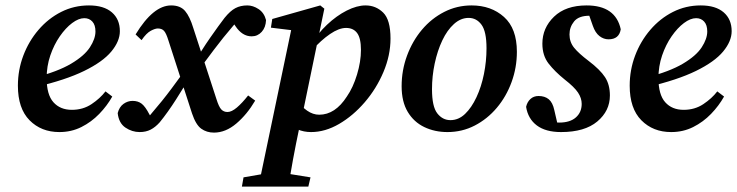

<svg xmlns="http://www.w3.org/2000/svg" viewBox="-20 -475 2718 708"><path d="M199 12Q132 12 89 -31.5Q46 -75 46 -159Q46 -217 66 -270Q86 -323 122 -365Q158 -407 205.5 -431Q253 -455 308 -455Q363 -455 392.5 -429.5Q422 -404 422 -360Q422 -323 390.5 -285Q359 -247 290.5 -213.5Q222 -180 111 -154L108 -189Q193 -211 242 -240Q291 -269 311.5 -300.5Q332 -332 332 -359Q332 -383 320.5 -395.5Q309 -408 291 -408Q270 -408 246 -390Q222 -372 200.5 -341Q179 -310 165.5 -270.5Q152 -231 152 -187Q152 -126 177 -98Q202 -70 245 -70Q286 -70 317.5 -91Q349 -112 369 -138L394 -119Q375 -85 346 -55Q317 -25 280 -6.5Q243 12 199 12Z M414 -58Q420 -81 435.5 -92Q451 -103 469 -103Q489 -103 502.5 -92.5Q516 -82 531 -53L549 -23L511 -29Q519 -36 526 -42.5Q533 -49 539 -57Q578 -102 613 -149Q648 -196 685 -247L696 -217Q659 -155 629 -108Q599 -61 569 -24Q553 -6 535.5 3Q518 12 495 12Q467 12 442.5 -4.5Q418 -21 414 -58ZM688 -57 601 -326Q593 -352 585 -361Q577 -370 562 -370Q552 -370 536 -361.5Q520 -353 502 -327L480 -348Q545 -455 611 -455Q645 -455 662.5 -434.5Q680 -414 693 -371L778 -110Q787 -81 796 -71.5Q805 -62 819 -62Q834 -62 853.5 -78.5Q873 -95 895 -123L921 -104Q891 -53 851.5 -19.5Q812 14 769 14Q742 14 722 -0.5Q702 -15 688 -57ZM699 -197 687 -228Q723 -290 755.5 -336.5Q788 -383 808 -409Q829 -435 848 -445Q867 -455 892 -455Q913 -455 933.5 -441.5Q954 -428 961 -401Q960 -374 945 -357.5Q930 -341 908 -341Q873 -341 848 -379L826 -413L873 -411Q854 -397 840 -380Q803 -337 768 -290.5Q733 -244 699 -197Z M933 213 1057 -380 1094 -359 979 -373 984 -405 1161 -455 1176 -443 1091 -32 1086 -15Q1070 61 1060.5 113Q1051 165 1043 213ZM1033 -33 1071 -109Q1091 -82 1112.5 -67Q1134 -52 1157 -52Q1216 -52 1259 -119Q1282 -152 1296.5 -200Q1311 -248 1311 -291Q1311 -334 1297 -353Q1283 -372 1256 -372Q1230 -372 1197 -349.5Q1164 -327 1130 -289L1123 -305Q1150 -350 1185.5 -383.5Q1221 -417 1258.5 -436Q1296 -455 1328 -455Q1366 -455 1393 -428.5Q1420 -402 1420 -333Q1420 -271 1394 -209.5Q1368 -148 1325 -98Q1282 -48 1230.5 -18Q1179 12 1127 12Q1100 12 1077 2Q1054 -8 1033 -33ZM872 213 878 179 982 161H1013L1125 179L1117 213Z M1630 12Q1583 12 1544.5 -6.5Q1506 -25 1483.5 -62.5Q1461 -100 1461 -157Q1461 -216 1481 -270Q1501 -324 1536 -365.5Q1571 -407 1618 -431Q1665 -455 1719 -455Q1791 -455 1838.5 -412.5Q1886 -370 1886 -284Q1886 -226 1866.5 -172.5Q1847 -119 1812 -77.5Q1777 -36 1730.5 -12Q1684 12 1630 12ZM1641 -32Q1671 -32 1695 -55Q1719 -78 1737 -116.5Q1755 -155 1764.5 -202Q1774 -249 1774 -297Q1774 -359 1755.5 -384Q1737 -409 1708 -409Q1679 -409 1654 -386.5Q1629 -364 1611 -326Q1593 -288 1583 -241Q1573 -194 1573 -146Q1573 -82 1592.5 -57Q1612 -32 1641 -32Z M2039 -4 1990 -28Q2005 -25 2017 -24Q2029 -23 2042 -23Q2082 -23 2103.5 -42Q2125 -61 2125 -92Q2125 -113 2111.5 -133.5Q2098 -154 2062 -182Q2026 -211 2003 -240.5Q1980 -270 1980 -314Q1980 -372 2023 -413.5Q2066 -455 2143 -455Q2250 -455 2269 -367Q2263 -330 2224 -330Q2206 -330 2190.5 -342Q2175 -354 2166 -380L2146 -437L2192 -414Q2176 -417 2154 -417Q2114 -417 2097 -396Q2080 -375 2080 -348Q2080 -320 2097 -299Q2114 -278 2151 -250Q2193 -218 2211 -190.5Q2229 -163 2229 -123Q2229 -66 2182.5 -27Q2136 12 2049 12Q1992 12 1959.5 -12.5Q1927 -37 1920 -81Q1924 -99 1936 -110Q1948 -121 1966 -121Q1989 -121 2003.5 -109Q2018 -97 2024 -69Z M2455 12Q2388 12 2345 -31.5Q2302 -75 2302 -159Q2302 -217 2322 -270Q2342 -323 2378 -365Q2414 -407 2461.5 -431Q2509 -455 2564 -455Q2619 -455 2648.5 -429.5Q2678 -404 2678 -360Q2678 -323 2646.5 -285Q2615 -247 2546.5 -213.5Q2478 -180 2367 -154L2364 -189Q2449 -211 2498 -240Q2547 -269 2567.5 -300.5Q2588 -332 2588 -359Q2588 -383 2576.5 -395.5Q2565 -408 2547 -408Q2526 -408 2502 -390Q2478 -372 2456.5 -341Q2435 -310 2421.5 -270.5Q2408 -231 2408 -187Q2408 -126 2433 -98Q2458 -70 2501 -70Q2542 -70 2573.5 -91Q2605 -112 2625 -138L2650 -119Q2631 -85 2602 -55Q2573 -25 2536 -6.5Q2499 12 2455 12Z"/></svg>

Font: Lisu Bosa Black
Style: Italic
Weight: 900
Italic angle: -19°
Designer: David Morse, Annie Olsen, Victor Gaultney, Frank Grießhammer (Latin)
Foundry: SIL International
Version: Version 2.000